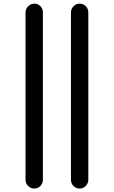

<svg xmlns="http://www.w3.org/2000/svg" viewBox="-20 -830 634 1069"><path d="M375 170.9V-760.7Q375 -780.3 389.2 -794.9Q403.3 -809.6 423.3 -809.6Q443.4 -809.6 457.5 -795.4Q471.7 -781.2 471.7 -760.7V170.9Q471.7 190.4 457.5 205.1Q443.4 219.7 423.3 219.7Q403.3 219.7 389.2 205.6Q375 191.4 375 170.9ZM122.1 170.9V-760.7Q122.1 -780.3 136.7 -794.9Q151.4 -809.6 171.4 -809.6Q191.4 -809.6 205.1 -795.4Q218.8 -781.2 218.8 -760.7V170.9Q218.8 190.4 205.1 205.1Q191.4 219.7 171.4 219.7Q151.4 219.7 136.7 205.6Q122.1 191.4 122.1 170.9Z"/></svg>

Font: Rounded Mgen+ 2p medium
Style: Regular
Weight: 500
Designer: [Source Han Sans]
Ryoko NISHIZUKA  (kana & ideographs); Paul D. Hunt (Latin, Greek & Cyrillic); Wenlong ZHANG  (bopomofo
Version: Version 1.059.20150602